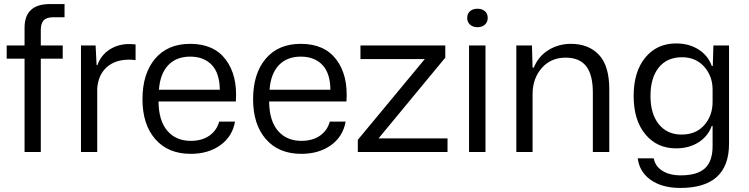

<svg xmlns="http://www.w3.org/2000/svg" viewBox="-20 -749 3688 946"><path d="M101 0V-460H13V-525H101V-612Q101 -729 226 -729H298V-664H243Q209 -664 195 -648.5Q181 -633 181 -602V-525H289V-460H181V0Z M379 0V-525H451L456 -428H460Q477 -477 519.5 -504.5Q562 -532 616 -532Q630 -532 648 -530V-453Q630 -455 616 -455Q547 -455 505.5 -417.5Q464 -380 459 -313V0Z M920 9Q808 9 745 -63.5Q682 -136 682 -260Q682 -386 744 -459.5Q806 -533 917 -533Q1034 -533 1092.5 -455Q1151 -377 1142 -249H761Q762 -154 804.5 -104.5Q847 -55 920 -55Q975 -55 1011.5 -80.5Q1048 -106 1060 -150H1138Q1125 -76 1065.5 -33.5Q1006 9 920 9ZM763 -307H1063Q1062 -389 1023 -429.5Q984 -470 917 -470Q849 -470 809 -428Q769 -386 763 -307Z M1465 9Q1353 9 1290 -63.5Q1227 -136 1227 -260Q1227 -386 1289 -459.5Q1351 -533 1462 -533Q1579 -533 1637.5 -455Q1696 -377 1687 -249H1306Q1307 -154 1349.5 -104.5Q1392 -55 1465 -55Q1520 -55 1556.5 -80.5Q1593 -106 1605 -150H1683Q1670 -76 1610.5 -33.5Q1551 9 1465 9ZM1308 -307H1608Q1607 -389 1568 -429.5Q1529 -470 1462 -470Q1394 -470 1354 -428Q1314 -386 1308 -307Z M1743 0V-60L2073 -458H1756V-525H2174V-465L1845 -67H2185V0Z M2291 0V-525H2372V0ZM2333 -615Q2310 -615 2296 -627.5Q2282 -640 2282 -661Q2282 -682 2296 -694Q2310 -706 2333 -706Q2355 -706 2369 -694Q2383 -682 2383 -661Q2383 -640 2369 -627.5Q2355 -615 2333 -615Z M2524 0V-525H2601L2604 -416H2610Q2633 -472 2682.5 -502.5Q2732 -533 2793 -533Q2880 -533 2931 -479Q2982 -425 2982 -309V0H2901V-293Q2901 -381 2868 -423Q2835 -465 2767 -465Q2694 -465 2649 -413.5Q2604 -362 2604 -284V0Z M3332 177Q3243 177 3187 138Q3131 99 3122 31H3201Q3208 70 3243.5 92.5Q3279 115 3334 115Q3415 115 3453 80.5Q3491 46 3491 -29V-129H3487Q3469 -78 3422 -48Q3375 -18 3311 -18Q3217 -18 3159.5 -87.5Q3102 -157 3102 -276Q3102 -396 3159.5 -465.5Q3217 -535 3311 -535Q3375 -535 3422 -505Q3469 -475 3487 -424H3492L3495 -525H3572V-41Q3572 177 3332 177ZM3491 -247V-307Q3491 -374 3449.5 -420.5Q3408 -467 3340 -467Q3267 -467 3226 -416.5Q3185 -366 3185 -276Q3185 -188 3226 -137Q3267 -86 3338 -86Q3409 -86 3450 -132.5Q3491 -179 3491 -247Z"/></svg>

Font: Mona Sans
Style: Regular
Weight: 400
Designer: Deni Anggara
Foundry: GitHub
Version: Version 2.000;Glyphs 3.2.3 (3260)